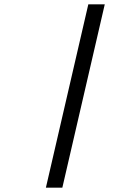

<svg xmlns="http://www.w3.org/2000/svg" viewBox="-20 -740 570 887"><path d="M388 -720H464L268 127H192Z"/></svg>

Font: Panefresco 400wt
Style: Italic
Weight: 400
Foundry: Campivisivi & Chank Co
Version: Version 1.001